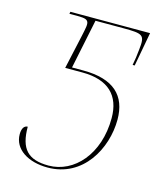

<svg xmlns="http://www.w3.org/2000/svg" viewBox="-109 -796 761 889"><g transform="rotate(15 271.5 -352.0)"><path d="M202 10C372 10 458 -149 458 -288C458 -402 393 -467 246 -467H192L241 -704H373C471 -704 479 -699 471 -628C467 -591 466 -583 460 -551H470L500 -714H118L116 -704H125C171 -704 196 -705 204 -692C212 -681 206 -658 198 -620L162 -457H244C370 -457 430 -395 430 -288C430 -114 326 0 204 0C105 0 65 -43 65 -149C48 -149 38 -133 38 -106C38 -34 109 10 202 10Z"/></g></svg>

Font: Noto Serif Display Thin
Style: Italic
Weight: 100
Italic angle: -12°
Designer: Monotype Design Team
Foundry: Monotype Imaging Inc.
Version: Version 2.009